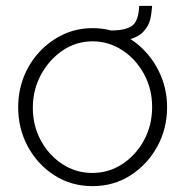

<svg xmlns="http://www.w3.org/2000/svg" viewBox="-20 -625 632 655"><path d="M296 10Q223 10 165.5 -27Q108 -64 75 -125Q42 -186 42 -259Q42 -314 61 -362.5Q80 -411 115 -448.5Q150 -486 196 -507.5Q242 -529 296 -529Q350 -529 396 -507.5Q442 -486 476.5 -448.5Q511 -411 530.5 -362.5Q550 -314 550 -259Q550 -186 516.5 -125Q483 -64 425.5 -27Q368 10 296 10ZM92 -257Q92 -196 119.5 -145.5Q147 -95 193 -65Q239 -35 295 -35Q351 -35 397.5 -65.5Q444 -96 471.5 -147Q499 -198 499 -260Q499 -321 471.5 -372Q444 -423 397.5 -453.5Q351 -484 296 -484Q240 -484 194 -453Q148 -422 120 -370.5Q92 -319 92 -257ZM357 -482 358 -521Q419 -521 438 -544Q453 -563 455 -605H499Q497 -577 492 -557Q487 -537 471 -519Q456 -501 424.5 -491.5Q393 -482 357 -482Z"/></svg>

Font: Raleway Light
Style: Regular
Weight: 300
Designer: Matt McInerney, Pablo Impallari, Rodrigo Fuenzalida
Foundry: Matt McInerney, Pablo Impallari, Rodrigo Fuenzalida
Version: Version 4.026